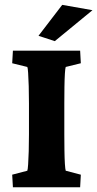

<svg xmlns="http://www.w3.org/2000/svg" viewBox="-20 -786 408 806"><path d="M34.2 0 31.2 -52.7 94.7 -69.3Q96.7 -74.2 98.1 -95.7Q99.6 -117.2 100.6 -150.9Q101.6 -184.6 101.6 -221.7V-351.6Q101.6 -390.6 100.6 -424.3Q99.6 -458 98.1 -480Q96.7 -502 94.7 -504.9L31.2 -520.5L34.2 -573.2H316.4L319.3 -520.5L255.9 -504.9Q253.9 -500 252.4 -477.1Q251 -454.1 250.5 -420.9Q250 -387.7 250 -351.6V-221.7Q250 -187.5 250.5 -154.3Q251 -121.1 252.4 -98.1Q253.9 -75.2 255.9 -69.3L319.3 -52.7L316.4 0ZM210 -613.3 141.6 -635.7 241.2 -765.6 368.2 -743.2Z"/></svg>

Font: Crimson Pro ExtraBold
Style: Regular
Weight: 800
Designer: Jacques Le Bailly
Foundry: Baron von Fonthausen
Version: Version 1.003